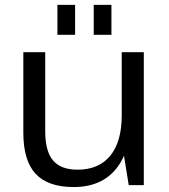

<svg xmlns="http://www.w3.org/2000/svg" viewBox="-20 -752 688 780"><path d="M163.7 -218.8Q163.7 -137.8 195.4 -100.3Q227.1 -62.7 294.7 -62.7Q382 -62.7 428.3 -119.8Q474.5 -176.9 474.5 -283.3L513.7 -353.3V-286.8Q513.7 -144.9 453.5 -68.5Q393.3 7.9 279.2 7.9Q174.7 7.9 124.7 -45.9Q74.8 -99.7 74.8 -212.3V-540H163.7ZM564.2 0H502.9L474.5 -176.6V-540H564.2ZM285.1 -732.3V-610.6H213.3V-732.3ZM432.7 -732.3V-610.6H360.8V-732.3Z"/></svg>

Font: Pathway Extreme 8pt Thin
Style: Regular
Weight: 100
Version: Version 1.001;gftools[0.9.26]